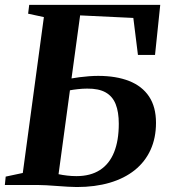

<svg xmlns="http://www.w3.org/2000/svg" viewBox="-24 -763 702 792"><path d="M293 8.5Q277 8.5 255.8 7.2Q234.5 6 211.5 4.2Q188.5 2.5 167 1.2Q145.5 0 129 0H-4L-0.5 -34.5L70 -49.5L157 -692.5L92 -706.5L96.5 -743H637L615.5 -536.5H545L526 -689L306.5 -699.5L271 -439.5Q285 -442 303.8 -444.5Q322.5 -447 343 -448.5Q363.5 -450 381 -450Q455 -450 508.5 -429Q562 -408 590.8 -365Q619.5 -322 619.5 -256.5Q619.5 -194 597 -144.8Q574.5 -95.5 531.8 -61.2Q489 -27 428.5 -9.2Q368 8.5 293 8.5ZM291.5 -36.5Q349 -36.5 388 -61.5Q427 -86.5 446.5 -134.8Q466 -183 466 -252.5Q466 -301 453.2 -333.2Q440.5 -365.5 411.8 -381.8Q383 -398 335.5 -397.5Q316.5 -397.5 296.8 -395.2Q277 -393 264.5 -390.5L217.5 -44.5Q233.5 -41 252.5 -38.8Q271.5 -36.5 291.5 -36.5Z"/></svg>

Font: Merriweather 72pt
Style: Bold Italic
Weight: 700
Italic angle: -7.8°
Version: Version 2.101